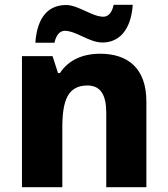

<svg xmlns="http://www.w3.org/2000/svg" viewBox="-20 -784 703 804"><path d="M128 -605H208C216 -643 235 -655 251 -655C299 -655 353 -606 409 -606C475 -606 528 -653 536 -764H456C448 -726 430 -714 413 -714C365 -714 308 -763 257 -763C186 -763 136 -717 128 -605ZM399 -559C326 -559 266 -532 231 -478H223L200 -549H72V0H241V-250C241 -363 264 -426 346 -426C401 -426 425 -387 425 -311V0H593V-358C593 -499 515 -559 399 -559Z"/></svg>

Font: Noto Sans Gurmukhi ExtraBold
Style: Regular
Weight: 800
Designer: Jelle Bosma - Monotype Design Team
Foundry: Monotype Imaging Inc.
Version: Version 2.004